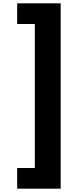

<svg xmlns="http://www.w3.org/2000/svg" viewBox="-20 -906 456 1152"><path d="M83 102H189V-762H83V-886H344V226H83Z"/></svg>

Font: Noto Sans Kannada UI Black
Style: Regular
Weight: 900
Designer: Jelle Bosma - Monotype Design Team
Foundry: Monotype Imaging Inc.
Version: Version 2.005; ttfautohint (v1.8.4.7-5d5b)